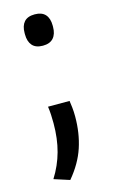

<svg xmlns="http://www.w3.org/2000/svg" viewBox="-97 -499 394 670"><g transform="rotate(-15 99.5 -164.0)"><path d="M139.7 -135.4Q141.1 -126.1 142.9 -110.8Q144.6 -95.6 144.6 -78Q144.6 -18.1 127.8 32.9Q111 83.9 70.8 131.7L14.6 113.6Q40.7 72.1 53.1 26.5Q65.6 -19.2 65.6 -74.7Q65.6 -90.8 64.8 -105.6Q64 -120.5 61.9 -135.4ZM100.1 -345.6Q74.3 -345.6 61.9 -360Q49.5 -374.3 49.5 -400V-405Q49.5 -430.8 61.9 -444.8Q74.3 -458.8 100.1 -458.8Q125.7 -458.8 138.3 -444.8Q150.9 -430.8 150.9 -405V-400Q150.9 -374.3 138.3 -360Q125.7 -345.6 100.1 -345.6Z"/></g></svg>

Font: Anek Tamil Medium
Style: Regular
Weight: 500
Designer: Aadarsh Rajan (Tamil), Yesha Goshar (Latin)
Foundry: Ek Type
Version: Version 1.003